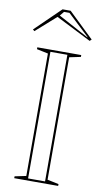

<svg xmlns="http://www.w3.org/2000/svg" viewBox="-101 -977 548 1023"><g transform="rotate(10 172.5 -465.5)"><path d="M291.5 -708V-698L230.2 -685.2V-22.8L291.5 -10V0H53.9V-10L115.2 -22.8V-685.2L53.9 -698V-708ZM126.8 -11.5H218.6V-696.5H126.8ZM23.4 -790.1 14.5 -797.7 151.3 -930.7H195.1L331.9 -799L322.5 -790.1L131.9 -886.3ZM308.7 -807.6 190.6 -918.6H161.4L142.5 -895.5L306.3 -807Z"/></g></svg>

Font: Kalnia Glaze Thin
Style: Regular
Weight: 100
Version: Version 1.110